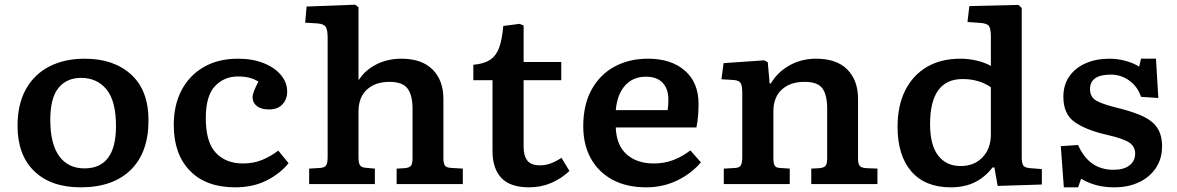

<svg xmlns="http://www.w3.org/2000/svg" viewBox="-20 -787 5033 821"><path d="M325 14Q198 14 126.5 -55Q55 -124 55 -249Q55 -342 91 -406Q127 -470 191.5 -503Q256 -536 343 -536Q466 -536 540.5 -468.5Q615 -401 615 -272Q615 -135 539 -60.5Q463 14 325 14ZM341 -67Q476 -67 476 -248Q476 -355 435.5 -404.5Q395 -454 327 -454Q265 -454 230 -411Q195 -368 195 -275Q195 -172 233 -119.5Q271 -67 341 -67Z M985 14Q861 14 792 -57Q723 -128 723 -252Q723 -338 756.5 -401.5Q790 -465 851.5 -500.5Q913 -536 998 -536Q1060 -536 1107.5 -517Q1155 -498 1181.5 -466Q1208 -434 1208 -395Q1208 -363 1188 -341Q1168 -319 1131 -319Q1097 -319 1078.5 -333.5Q1060 -348 1060 -372Q1060 -391 1085 -438Q1068 -449 1047 -454.5Q1026 -460 998 -460Q938 -460 899 -418.5Q860 -377 860 -282Q860 -179 903 -133.5Q946 -88 1019 -88Q1064 -88 1100.5 -103Q1137 -118 1170 -143L1214 -89Q1177 -44 1119.5 -15Q1062 14 985 14Z M1302 0V-66L1351 -69Q1369 -71 1375 -80.5Q1381 -90 1381 -116V-626Q1381 -659 1373 -672Q1365 -685 1336 -687L1285 -690L1291 -759L1499 -767L1513 -756V-446H1515Q1541 -487 1589 -511.5Q1637 -536 1696 -536Q1784 -536 1830 -489.5Q1876 -443 1876 -364V-110Q1876 -93 1881 -81.5Q1886 -70 1910 -69L1959 -66V0H1676V-66L1712 -68Q1731 -70 1737.5 -78.5Q1744 -87 1744 -110V-323Q1744 -379 1723 -408Q1702 -437 1645 -437Q1585 -437 1549 -404Q1513 -371 1513 -310V-114Q1513 -92 1518.5 -82Q1524 -72 1540 -70L1583 -66V0Z M2243 14Q2161 14 2123.5 -26.5Q2086 -67 2086 -140V-444H2004V-510Q2050 -514 2076 -531.5Q2102 -549 2114.5 -583.5Q2127 -618 2132 -676L2202 -685L2219 -678V-522H2380V-444H2219V-159Q2219 -121 2235 -100.5Q2251 -80 2288 -80Q2313 -80 2335.5 -88.5Q2358 -97 2381 -112L2415 -56Q2380 -23 2336.5 -4.5Q2293 14 2243 14Z M2744 14Q2659 14 2599 -18.5Q2539 -51 2506.5 -109.5Q2474 -168 2474 -247Q2474 -338 2509 -402.5Q2544 -467 2606.5 -501.5Q2669 -536 2751 -536Q2850 -536 2908.5 -485Q2967 -434 2967 -343Q2967 -318 2965 -292.5Q2963 -267 2958 -242H2613Q2616 -165 2660 -126.5Q2704 -88 2776 -88Q2821 -88 2860 -103Q2899 -118 2932 -144L2977 -93Q2937 -45 2876 -15.5Q2815 14 2744 14ZM2613 -316H2835Q2838 -338 2838 -361Q2838 -407 2813.5 -433Q2789 -459 2742 -459Q2686 -459 2652.5 -421Q2619 -383 2613 -316Z M3075 0V-66L3126 -69Q3141 -70 3147.5 -79.5Q3154 -89 3154 -117V-388Q3154 -419 3147.5 -431Q3141 -443 3117 -445L3065 -448L3074 -517L3248 -529L3263 -521L3271 -430H3276Q3305 -479 3356 -507.5Q3407 -536 3469 -536Q3558 -536 3603.5 -489.5Q3649 -443 3649 -364V-109Q3649 -90 3654.5 -80Q3660 -70 3683 -68L3732 -66V0H3449V-66L3486 -68Q3503 -70 3510 -78Q3517 -86 3517 -110V-323Q3517 -380 3497 -408.5Q3477 -437 3420 -437Q3359 -437 3323 -404Q3287 -371 3287 -310V-113Q3287 -90 3292 -80Q3297 -70 3313 -69L3357 -66V0Z M4045 14Q3936 14 3877 -54Q3818 -122 3818 -245Q3818 -335 3850.5 -400Q3883 -465 3943 -500.5Q4003 -536 4087 -536Q4123 -536 4158 -527.5Q4193 -519 4217 -505V-631Q4217 -662 4209.5 -674.5Q4202 -687 4172 -689L4117 -693L4125 -761L4335 -766L4349 -753V-113Q4349 -93 4354.5 -81.5Q4360 -70 4384 -68L4435 -64V2L4246 8L4232 -71H4224Q4193 -30 4149 -8Q4105 14 4045 14ZM4088 -77Q4146 -77 4181.5 -114.5Q4217 -152 4217 -211V-414Q4166 -449 4096 -449Q3957 -449 3957 -256Q3957 -167 3991.5 -122Q4026 -77 4088 -77Z M4529 14 4516 -162 4590 -167Q4636 -61 4741 -61Q4786 -61 4810 -80Q4834 -99 4834 -130Q4834 -161 4808 -178Q4782 -195 4711 -211Q4624 -231 4575.5 -265Q4527 -299 4527 -373Q4527 -424 4552.5 -460.5Q4578 -497 4622.5 -516.5Q4667 -536 4724 -536Q4761 -536 4795.5 -526Q4830 -516 4851 -502L4859 -536H4923L4933 -368L4859 -373Q4845 -416 4809.5 -442Q4774 -468 4730 -468Q4641 -468 4641 -406Q4641 -372 4668 -356.5Q4695 -341 4761 -325Q4826 -309 4867.5 -289.5Q4909 -270 4929 -239.5Q4949 -209 4949 -161Q4949 -108 4922.5 -68.5Q4896 -29 4850 -7.5Q4804 14 4745 14Q4699 14 4663.5 3.5Q4628 -7 4603 -23L4590 14Z"/></svg>

Font: Literata 7pt SemiBold
Style: Regular
Weight: 600
Designer: Latin by Veronika Burian and Jose Scaglione. Greek by Irene Vlachou. Cyrillic by Vera Evstafieva.
Foundry: TypeTogether
Version: Version 3.002